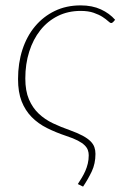

<svg xmlns="http://www.w3.org/2000/svg" viewBox="-20 -521 458 713"><path d="M400 -439Q398 -437.5 396.5 -436.5Q395 -435.5 392.5 -435.5Q389 -435.5 381.5 -442.5Q374 -449.5 361 -458Q348 -466.5 328 -473.5Q308 -480.5 279.5 -480.5Q232.5 -480.5 194.5 -461.5Q156.5 -442.5 129.8 -408.8Q103 -375 88.5 -329.2Q74 -283.5 74 -229.5Q74 -183.5 87.5 -152Q101 -120.5 123.8 -99Q146.5 -77.5 176.5 -63.2Q206.5 -49 239.5 -37.5Q268.5 -27 287 -17Q305.5 -7 316 3.5Q326.5 14 330.5 25.5Q334.5 37 334.5 50.5Q334.5 86.5 320.8 115.5Q307 144.5 288.5 172L269 162.5Q276.5 151 283.8 139Q291 127 296.8 114Q302.5 101 306 86.5Q309.5 72 309.5 55.5Q309.5 45.5 306.2 36.2Q303 27 294 18.2Q285 9.5 268.8 1Q252.5 -7.5 226.5 -16Q187.5 -29 154.5 -45.5Q121.5 -62 97.5 -86.5Q73.5 -111 60.2 -145Q47 -179 47 -227.5Q47 -286.5 63.2 -336.5Q79.5 -386.5 110 -423Q140.5 -459.5 183.2 -480.2Q226 -501 279.5 -501Q322.5 -501 354.5 -486.2Q386.5 -471.5 407.5 -447.5Z"/></svg>

Font: Lato Thin
Style: Italic
Weight: 200
Italic angle: -7°
Designer: Lukasz Dziedzic
Foundry: tyPoland Lukasz Dziedzic
Version: Version 2.007; 2014-02-27